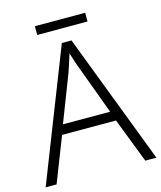

<svg xmlns="http://www.w3.org/2000/svg" viewBox="-123 -929 854 1018"><g transform="rotate(-15 304.0 -420.0)"><path d="M547 0 452 -246H156L60 0H0L281 -717H334L608 0ZM339 -556Q333 -570 323 -600Q313 -630 306 -653Q298 -626 289 -600Q280 -574 274 -555L175 -299H434ZM442 -840V-792H166V-840Z"/></g></svg>

Font: Noto Sans Thai Looped Light
Style: Regular
Weight: 300
Designer: Sasikarn Vongin, Ben Mitchell
Foundry: The Fontpad Ltd
Version: Version 1.001; ttfautohint (v1.8.4.7-5d5b)